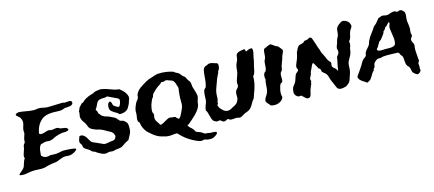

<svg xmlns="http://www.w3.org/2000/svg" viewBox="-87 -1064 3876 1713"><g transform="rotate(-15 1850.5 -208.0)"><path d="M509.8 -456.1Q483.4 -443.4 457 -443.4Q430.7 -443.4 398.4 -445.3Q389.6 -445.3 379.4 -444.3Q369.1 -443.4 360.4 -442.4Q314.5 -437.5 283.2 -407.7Q252 -377.9 237.3 -333Q232.4 -316.4 229.5 -302.7Q226.6 -289.1 242.2 -287.1Q252 -285.2 261.7 -287.1Q271.5 -289.1 281.7 -292.5Q292 -295.9 301.8 -298.8Q311.5 -301.8 321.3 -301.8Q325.2 -301.8 328.6 -299.8Q332 -297.9 335.9 -297.9Q352.5 -295.9 371.1 -300.3Q389.6 -304.7 405.3 -300.8Q408.2 -299.8 410.6 -297.4Q413.1 -294.9 418 -293Q430.7 -288.1 448.2 -286.6Q465.8 -285.2 476.6 -280.3Q481.4 -278.3 486.3 -272.9Q491.2 -267.6 491.2 -265.6Q491.2 -254.9 478.5 -252Q465.8 -249 457 -248Q449.2 -247.1 441.4 -248Q433.6 -249 425.8 -247.1Q412.1 -245.1 399.4 -241.7Q386.7 -238.3 372.1 -233.4Q355.5 -227.5 340.8 -219.2Q326.2 -210.9 308.6 -209Q295.9 -207 284.2 -209Q272.5 -210.9 258.8 -209Q253.9 -208 249.5 -206.1Q245.1 -204.1 240.2 -203.1Q231.4 -201.2 227.1 -200.7Q222.7 -200.2 220.2 -198.2Q217.8 -196.3 215.3 -192.4Q212.9 -188.5 208 -180.7Q200.2 -163.1 198.2 -143.1Q196.3 -123 194.3 -100.6Q205.1 -89.8 214.8 -83.5Q224.6 -77.1 245.1 -77.1Q255.9 -77.1 262.2 -79.6Q268.6 -82 279.3 -83Q290 -83 300.8 -81.5Q311.5 -80.1 325.2 -81.1Q353.5 -83 373 -88.4Q392.6 -93.8 420.9 -91.8Q426.8 -91.8 441.9 -90.8Q457 -89.8 472.7 -88.4Q488.3 -86.9 500.5 -84Q512.7 -81.1 512.7 -76.2Q512.7 -70.3 505.4 -64Q498 -57.6 488.8 -52.2Q479.5 -46.9 470.2 -43.5Q460.9 -40 458 -39.1Q441.4 -34.2 425.8 -36.6Q410.2 -39.1 391.6 -37.1Q377.9 -35.2 367.2 -31.2Q356.4 -27.3 345.7 -22.9Q335 -18.6 323.7 -14.2Q312.5 -9.8 297.9 -8.8Q278.3 -6.8 264.6 -4.4Q251 -2 232.4 2Q224.6 3.9 217.8 6.3Q210.9 8.8 203.1 10.7Q174.8 16.6 142.1 13.2Q109.4 9.8 71.3 13.7Q46.9 16.6 27.8 21Q8.8 25.4 -10.7 23.4Q-17.6 22.5 -23.9 22Q-30.3 21.5 -35.2 16.6Q-33.2 8.8 -26.4 2.9Q-19.5 -2.9 -12.7 -7.8Q-5.9 -13.7 0.5 -20Q6.8 -26.4 12.7 -32.2Q18.6 -40 22.5 -51.3Q26.4 -62.5 29.8 -74.2Q33.2 -85.9 37.6 -96.2Q42 -106.4 48.8 -114.3Q41 -131.8 49.3 -154.3Q57.6 -176.8 64.5 -201.2Q66.4 -207 66.4 -212.9Q66.4 -218.8 68.4 -223.6Q70.3 -233.4 77.1 -240.7Q84 -248 85.9 -255.9Q86.9 -260.7 86.4 -265.6Q85.9 -270.5 86.9 -275.4Q88.9 -290 94.2 -303.2Q99.6 -316.4 101.6 -327.1Q103.5 -335 102.1 -343.3Q100.6 -351.6 101.6 -359.4Q103.5 -378.9 109.9 -396.5Q116.2 -414.1 117.2 -427.7Q118.2 -438.5 114.3 -451.2Q110.4 -463.9 106.4 -470.7Q103.5 -475.6 97.7 -481Q91.8 -486.3 85.9 -491.2Q80.1 -496.1 75.7 -500.5Q71.3 -504.9 71.3 -508.8Q72.3 -519.5 80.1 -520Q87.9 -520.5 94.7 -526.4Q129.9 -525.4 161.6 -518.6Q193.4 -511.7 227.5 -509.8Q240.2 -507.8 253.9 -510.3Q267.6 -512.7 280.3 -513.7Q300.8 -514.6 326.7 -507.8Q352.5 -501 377.9 -502.9Q412.1 -504.9 442.4 -504.9Q472.7 -504.9 505.9 -506.8Q511.7 -502 523.4 -502.4Q535.2 -502.9 547.4 -504.4Q559.6 -505.9 569.8 -504.9Q580.1 -503.9 584 -496.1Q589.8 -482.4 582 -472.7Q574.2 -462.9 560.5 -460Q556.6 -460 549.8 -459Q543 -458 535.2 -457Q527.3 -456.1 520 -456.1Q512.7 -456.1 509.8 -456.1Z M911.1 -408.2Q919.9 -404.3 922.9 -397.9Q925.8 -391.6 927.2 -384.8Q928.7 -377.9 930.7 -371.1Q932.6 -364.3 940.4 -360.4Q942.4 -358.4 947.3 -355.5Q952.1 -352.5 958 -349.1Q963.9 -345.7 969.2 -343.3Q974.6 -340.8 977.5 -341.8Q983.4 -342.8 988.3 -350.6Q993.2 -358.4 996.6 -368.7Q1000 -378.9 1001 -389.6Q1002 -400.4 1000 -407.2Q998 -410.2 989.3 -415.5Q980.5 -420.9 975.6 -422.9Q961.9 -427.7 950.2 -434.6Q938.5 -441.4 924.8 -446.3Q918.9 -448.2 912.6 -452.6Q906.2 -457 900.4 -457Q896.5 -458 891.6 -455.6Q886.7 -453.1 881.8 -453.1Q876 -452.1 867.7 -452.6Q859.4 -453.1 850.6 -452.1Q841.8 -451.2 832.5 -449.2Q823.2 -447.3 816.4 -442.4Q803.7 -431.6 798.3 -418.5Q793 -405.3 784.2 -388.7Q782.2 -384.8 777.3 -379.9Q772.5 -375 772.5 -368.2Q772.5 -364.3 775.9 -361.3Q779.3 -358.4 781.2 -352.5Q784.2 -346.7 785.2 -340.3Q786.1 -334 788.1 -329.1Q791 -326.2 793.9 -323.7Q796.9 -321.3 798.8 -319.3Q801.8 -316.4 803.2 -312.5Q804.7 -308.6 807.6 -306.6Q812.5 -303.7 824.7 -296.4Q836.9 -289.1 847.7 -287.1Q866.2 -283.2 881.3 -274.9Q896.5 -266.6 911.1 -260.7Q921.9 -255.9 928.2 -249.5Q934.6 -243.2 939.5 -236.8Q944.3 -230.5 949.7 -224.6Q955.1 -218.8 964.8 -215.8Q969.7 -213.9 973.6 -213.9Q977.5 -213.9 982.4 -211.9Q987.3 -210 992.2 -205.6Q997.1 -201.2 1002.9 -196.3Q1006.8 -192.4 1010.3 -188Q1013.7 -183.6 1015.6 -179.7Q1018.6 -173.8 1019.5 -164.6Q1020.5 -155.3 1020.5 -149.4Q1021.5 -126 1019.5 -112.3Q1017.6 -98.6 1012.7 -86.9Q1007.8 -75.2 1000.5 -63.5Q993.2 -51.8 984.4 -33.2Q971.7 -27.3 958 -20Q944.3 -12.7 934.6 -4.9Q929.7 -1 920.9 4.9Q912.1 10.7 905.3 12.7Q891.6 17.6 872.1 18.6Q852.5 19.5 835.9 25.4Q826.2 28.3 813 26.4Q799.8 24.4 789.1 25.4Q776.4 27.3 767.6 29.8Q758.8 32.2 747.1 30.3Q733.4 28.3 716.8 20Q700.2 11.7 687.5 3.9Q682.6 2 679.7 -1.5Q676.8 -4.9 671.9 -7.8Q665 -11.7 658.2 -13.2Q651.4 -14.6 645.5 -19.5Q639.6 -24.4 634.8 -28.8Q629.9 -33.2 625 -38.1Q613.3 -45.9 599.1 -54.2Q585 -62.5 579.1 -71.3Q575.2 -76.2 574.7 -84.5Q574.2 -92.8 570.3 -100.6Q568.4 -107.4 563.5 -112.3Q558.6 -117.2 557.6 -122.1Q554.7 -135.7 560.5 -152.3Q566.4 -168.9 571.3 -180.7Q589.8 -183.6 602.1 -177.2Q614.3 -170.9 623 -160.2Q631.8 -149.4 638.7 -136.2Q645.5 -123 652.3 -113.3Q660.2 -100.6 676.8 -93.8Q693.4 -86.9 709 -80.1Q714.8 -77.1 720.2 -74.7Q725.6 -72.3 730.5 -70.3Q743.2 -65.4 752.4 -60.1Q761.7 -54.7 772.5 -53.7Q782.2 -53.7 791.5 -55.2Q800.8 -56.6 812.5 -58.6Q824.2 -62.5 835.9 -62Q847.7 -61.5 858.4 -66.4Q871.1 -71.3 873 -78.1Q875 -85 881.8 -96.7Q877.9 -115.2 873 -123Q868.2 -130.9 855.5 -141.6Q850.6 -145.5 844.2 -147.9Q837.9 -150.4 833 -153.3Q812.5 -166 788.1 -178.7Q763.7 -191.4 734.4 -196.3Q715.8 -202.1 695.8 -212.4Q675.8 -222.7 667 -240.2Q664.1 -244.1 663.6 -248Q663.1 -252 661.1 -256.8Q653.3 -276.4 639.2 -293.9Q625 -311.5 620.1 -334Q618.2 -340.8 619.1 -348.1Q620.1 -355.5 621.6 -362.3Q623 -369.1 624 -377Q625 -384.8 623 -393.6Q627 -397.5 627.9 -401.4Q628.9 -405.3 630.9 -409.2Q634.8 -415 636.2 -421.4Q637.7 -427.7 644.5 -433.6Q651.4 -439.5 655.8 -445.8Q660.2 -452.1 665 -456.1Q668 -458 671.9 -458.5Q675.8 -459 678.7 -460.9Q683.6 -463.9 687.5 -468.3Q691.4 -472.7 696.3 -476.6Q715.8 -491.2 740.2 -501.5Q764.6 -511.7 790 -517.6Q793.9 -522.5 802.7 -525.9Q811.5 -529.3 821.8 -530.8Q832 -532.2 841.8 -533.2Q851.6 -534.2 858.4 -535.2Q888.7 -531.2 906.7 -525.4Q924.8 -519.5 940.9 -513.2Q957 -506.8 975.6 -501Q994.1 -495.1 1023.4 -491.2Q1035.2 -482.4 1048.3 -470.2Q1061.5 -458 1071.3 -443.4Q1081.1 -428.7 1085.4 -412.6Q1089.8 -396.5 1083 -379.9Q1078.1 -370.1 1075.2 -357.9Q1072.3 -345.7 1066.4 -335.9Q1061.5 -328.1 1056.2 -317.4Q1050.8 -306.6 1043.9 -299.8Q1030.3 -286.1 1008.8 -280.3Q987.3 -274.4 966.8 -276.4Q960.9 -286.1 948.7 -293Q936.5 -299.8 924.3 -307.1Q912.1 -314.5 901.9 -323.7Q891.6 -333 888.7 -346.7Q885.7 -363.3 890.1 -381.8Q894.5 -400.4 911.1 -408.2Z M1527.3 -25.4Q1532.2 -7.8 1546.9 3.4Q1561.5 14.6 1572.3 29.3Q1576.2 34.2 1578.1 40Q1580.1 45.9 1585 50.8Q1592.8 55.7 1602.1 58.1Q1611.3 60.5 1622.1 65.4Q1632.8 70.3 1644 79.1Q1655.3 87.9 1668.9 89.8Q1671.9 90.8 1675.3 89.8Q1678.7 88.9 1682.6 89.8Q1689.5 90.8 1696.3 92.8Q1703.1 94.7 1711.9 94.7Q1718.8 94.7 1727.5 94.7Q1736.3 94.7 1743.7 95.7Q1751 96.7 1756.8 98.6Q1762.7 100.6 1763.7 106.4Q1764.6 111.3 1759.8 117.2Q1754.9 123 1747.6 128.4Q1740.2 133.8 1732.9 137.7Q1725.6 141.6 1721.7 143.6Q1710 148.4 1692.4 147.9Q1674.8 147.5 1661.1 144.5Q1655.3 142.6 1650.4 140.6Q1645.5 138.7 1640.6 138.7Q1634.8 137.7 1628.9 140.1Q1623 142.6 1617.2 142.6Q1607.4 143.6 1596.7 140.6Q1585.9 137.7 1577.1 133.8Q1484.4 95.7 1419.9 21.5Q1393.6 20.5 1369.6 24.4Q1345.7 28.3 1320.3 23.4Q1297.9 18.6 1276.4 12.2Q1254.9 5.9 1238.3 -3.9Q1215.8 -15.6 1196.8 -33.2Q1177.7 -50.8 1161.1 -64.5Q1146.5 -83 1135.7 -104.5Q1125 -126 1121.1 -156.2Q1104.5 -171.9 1106.9 -192.9Q1109.4 -213.9 1113.3 -239.3Q1114.3 -247.1 1113.3 -255.9Q1112.3 -264.6 1114.3 -272.5Q1117.2 -290 1124.5 -308.6Q1131.8 -327.1 1137.7 -337.9Q1141.6 -344.7 1147 -350.6Q1152.3 -356.4 1156.7 -362.8Q1161.1 -369.1 1163.6 -377Q1166 -384.8 1165 -396.5Q1177.7 -433.6 1209 -456.1Q1240.2 -478.5 1275.4 -498Q1286.1 -503.9 1298.8 -509.3Q1311.5 -514.6 1325.2 -517.6Q1338.9 -522.5 1353 -526.9Q1367.2 -531.2 1378.9 -534.2Q1383.8 -535.2 1387.7 -535.6Q1391.6 -536.1 1394.5 -536.1Q1429.7 -538.1 1463.4 -533.2Q1497.1 -528.3 1530.3 -517.6Q1539.1 -507.8 1552.7 -502Q1566.4 -496.1 1578.1 -486.3Q1583 -481.4 1587.4 -475.1Q1591.8 -468.8 1596.7 -462.9Q1601.6 -458 1607.9 -453.6Q1614.3 -449.2 1619.1 -444.3Q1624 -437.5 1626.5 -430.2Q1628.9 -422.9 1633.8 -415Q1638.7 -407.2 1644 -401.4Q1649.4 -395.5 1651.4 -389.6Q1655.3 -380.9 1655.8 -367.7Q1656.2 -354.5 1658.2 -344.7Q1660.2 -334 1664.6 -323.2Q1668.9 -312.5 1671.9 -299.8Q1674.8 -289.1 1678.2 -275.4Q1681.6 -261.7 1681.6 -251Q1680.7 -240.2 1676.8 -228.5Q1672.9 -216.8 1669.9 -206.1Q1667 -194.3 1666 -182.1Q1665 -169.9 1660.2 -160.2Q1651.4 -139.6 1637.2 -122.1Q1623 -104.5 1606.9 -88.9Q1590.8 -73.2 1573.7 -58.6Q1556.6 -43.9 1541 -30.3Q1539.1 -26.4 1533.7 -27.3Q1528.3 -28.3 1527.3 -25.4ZM1357.4 -422.9Q1344.7 -412.1 1334.5 -403.3Q1324.2 -394.5 1313.5 -382.8Q1310.5 -379.9 1307.1 -376Q1303.7 -372.1 1301.8 -368.2Q1299.8 -365.2 1298.8 -359.9Q1297.9 -354.5 1295.9 -349.6Q1293.9 -344.7 1290.5 -341.8Q1287.1 -338.9 1284.2 -334Q1281.2 -329.1 1278.3 -321.8Q1275.4 -314.5 1271.5 -305.7Q1266.6 -293.9 1263.2 -283.7Q1259.8 -273.4 1257.8 -259.8Q1255.9 -250 1254.4 -237.3Q1252.9 -224.6 1255.9 -213.9Q1256.8 -210 1258.8 -208Q1260.7 -206.1 1261.7 -202.1Q1264.6 -189.5 1261.2 -180.2Q1257.8 -170.9 1258.8 -158.2Q1260.7 -141.6 1269 -129.9Q1277.3 -118.2 1284.2 -107.4Q1287.1 -101.6 1290.5 -96.2Q1293.9 -90.8 1298.8 -88.9Q1309.6 -91.8 1320.8 -97.2Q1332 -102.5 1343.8 -110.4Q1354.5 -115.2 1366.2 -122.6Q1377.9 -129.9 1389.6 -130.9Q1393.6 -130.9 1398.4 -129.9Q1403.3 -128.9 1409.2 -127.9Q1419.9 -126 1429.7 -126Q1439.5 -126 1447.3 -119.1Q1449.2 -111.3 1456.1 -107.9Q1462.9 -104.5 1467.8 -98.6Q1479.5 -106.4 1485.8 -116.2Q1492.2 -126 1500 -142.6Q1505.9 -156.2 1514.6 -174.8Q1523.4 -193.4 1525.4 -209Q1527.3 -225.6 1526.4 -243.2Q1525.4 -260.7 1526.4 -278.3Q1527.3 -294.9 1528.8 -311.5Q1530.3 -328.1 1532.2 -343.8Q1533.2 -348.6 1534.7 -354Q1536.1 -359.4 1535.2 -364.3Q1535.2 -377 1528.3 -390.6Q1526.4 -400.4 1522.9 -410.2Q1519.5 -419.9 1515.6 -425.8Q1507.8 -440.4 1496.6 -444.8Q1485.4 -449.2 1468.8 -454.1Q1462.9 -456.1 1458 -458.5Q1453.1 -460.9 1449.2 -460.9Q1439.5 -461.9 1431.2 -458Q1422.9 -454.1 1415 -454.1Q1411.1 -454.1 1407.7 -455.6Q1404.3 -457 1399.4 -455.1Q1391.6 -444.3 1380.4 -438Q1369.1 -431.6 1357.4 -422.9Z M2190.4 -548.8Q2198.2 -546.9 2198.2 -537.6Q2198.2 -528.3 2202.1 -523.4Q2211.9 -529.3 2226.6 -535.6Q2241.2 -542 2259.8 -539.1Q2264.6 -527.3 2264.6 -517.1Q2264.6 -506.8 2262.7 -497.1Q2260.7 -487.3 2257.8 -477.1Q2254.9 -466.8 2252.9 -455.1Q2251 -435.5 2248 -424.8Q2245.1 -414.1 2241.2 -399.4Q2236.3 -383.8 2233.9 -368.7Q2231.4 -353.5 2228.5 -339.8Q2225.6 -326.2 2220.7 -314.9Q2215.8 -303.7 2206.1 -294.9Q2207 -254.9 2196.8 -213.9Q2186.5 -172.9 2172.9 -140.6Q2168.9 -131.8 2166.5 -122.1Q2164.1 -112.3 2161.1 -105.5Q2158.2 -99.6 2153.8 -94.2Q2149.4 -88.9 2144.5 -83Q2130.9 -57.6 2115.7 -35.6Q2100.6 -13.7 2073.2 -2.9Q2065.4 0 2059.1 2Q2052.7 3.9 2045.9 7.8Q2037.1 12.7 2022.9 21.5Q2008.8 30.3 1996.1 31.2Q1989.3 31.2 1980.5 28.3Q1971.7 25.4 1963.9 25.4Q1955.1 25.4 1944.8 26.9Q1934.6 28.3 1925.3 28.3Q1916 28.3 1908.2 26.4Q1900.4 24.4 1895.5 16.6Q1883.8 14.6 1874 21.5Q1864.3 28.3 1853.5 28.3Q1841.8 27.3 1833.5 19.5Q1825.2 11.7 1814.5 6.8Q1807.6 10.7 1801.8 10.3Q1795.9 9.8 1789.1 11.7Q1783.2 7.8 1777.3 6.3Q1771.5 4.9 1765.6 1Q1754.9 -7.8 1749.5 -22Q1744.1 -36.1 1740.2 -52.2Q1736.3 -68.4 1731.9 -83.5Q1727.5 -98.6 1718.8 -109.4Q1721.7 -129.9 1727.5 -147.5Q1733.4 -165 1740.2 -181.6Q1743.2 -193.4 1743.7 -207.5Q1744.1 -221.7 1744.6 -235.8Q1745.1 -250 1747.1 -264.2Q1749 -278.3 1753.9 -290Q1755.9 -294.9 1762.7 -300.3Q1769.5 -305.7 1772.5 -310.5Q1775.4 -318.4 1777.3 -328.6Q1779.3 -338.9 1781.2 -346.7Q1783.2 -359.4 1785.2 -377.9Q1787.1 -396.5 1788.1 -410.2Q1790 -435.5 1794.4 -458.5Q1798.8 -481.4 1816.4 -491.2Q1831.1 -495.1 1843.3 -502Q1855.5 -508.8 1876 -504.9Q1880.9 -503.9 1888.2 -501.5Q1895.5 -499 1901.4 -497.1Q1915 -493.2 1923.3 -490.7Q1931.6 -488.3 1933.6 -471.7Q1934.6 -466.8 1932.6 -455.6Q1930.7 -444.3 1927.7 -436.5Q1925.8 -431.6 1921.9 -427.7Q1918 -423.8 1916 -418.9Q1914.1 -416 1914.6 -412.1Q1915 -408.2 1913.1 -405.3Q1911.1 -400.4 1905.3 -389.6Q1899.4 -378.9 1897.5 -374Q1891.6 -363.3 1887.7 -351.6Q1883.8 -339.8 1878.9 -326.2Q1873 -309.6 1865.2 -289.1Q1857.4 -268.6 1852.5 -248Q1848.6 -227.5 1848.6 -209.5Q1848.6 -191.4 1845.7 -172.9Q1843.8 -165 1840.8 -158.2Q1837.9 -151.4 1839.8 -140.6Q1829.1 -129.9 1833 -119.1Q1836.9 -108.4 1844.7 -96.7Q1850.6 -90.8 1857.4 -83Q1864.3 -75.2 1873 -68.4Q1881.8 -61.5 1893.6 -58.1Q1905.3 -54.7 1919.9 -56.6Q1929.7 -58.6 1940.4 -64.5Q1951.2 -70.3 1960 -75.2Q1979.5 -83 1994.1 -95.2Q2008.8 -107.4 2015.6 -127Q2019.5 -136.7 2020 -146Q2020.5 -155.3 2020 -164.6Q2019.5 -173.8 2020 -184.1Q2020.5 -194.3 2025.4 -206.1Q2030.3 -216.8 2040 -225.6Q2049.8 -234.4 2052.7 -246.1Q2054.7 -252 2053.2 -257.3Q2051.8 -262.7 2051.8 -268.6Q2051.8 -282.2 2055.7 -295.9Q2059.6 -309.6 2064.9 -323.7Q2070.3 -337.9 2074.7 -351.6Q2079.1 -365.2 2080.1 -378.9Q2081.1 -391.6 2082 -400.4Q2083 -409.2 2084.5 -416.5Q2085.9 -423.8 2087.9 -431.2Q2089.8 -438.5 2094.7 -448.2Q2099.6 -457 2103.5 -467.3Q2107.4 -477.5 2109.4 -493.2Q2111.3 -498 2111.3 -505.4Q2111.3 -512.7 2114.3 -518.6Q2118.2 -527.3 2127 -532.7Q2135.7 -538.1 2146.5 -541Q2157.2 -543.9 2168.9 -545.4Q2180.7 -546.9 2190.4 -548.8Z M2254.9 -49.8Q2256.8 -72.3 2270 -90.3Q2283.2 -108.4 2290 -127.9Q2293.9 -140.6 2295.4 -154.8Q2296.9 -168.9 2297.4 -183.1Q2297.9 -197.3 2299.8 -211.4Q2301.8 -225.6 2306.6 -239.3Q2301.8 -248 2302.7 -258.8Q2303.7 -269.5 2303.7 -281.2Q2308.6 -288.1 2311.5 -296.9Q2314.5 -305.7 2325.2 -308.6Q2335 -330.1 2335 -353Q2335 -376 2339.8 -400.4Q2340.8 -405.3 2343.8 -409.2Q2346.7 -413.1 2348.6 -418Q2355.5 -438.5 2355.5 -461.4Q2355.5 -484.4 2363.3 -504.9Q2369.1 -506.8 2377.9 -511.2Q2386.7 -515.6 2396 -520Q2405.3 -524.4 2414.1 -527.3Q2422.9 -530.3 2429.7 -529.3Q2434.6 -527.3 2439.5 -523.9Q2444.3 -520.5 2451.2 -515.6Q2456.1 -512.7 2460.4 -508.8Q2464.8 -504.9 2469.7 -502Q2473.6 -500 2480 -498.5Q2486.3 -497.1 2488.3 -495.1Q2489.3 -494.1 2494.6 -488.3Q2500 -482.4 2505.4 -475.6Q2510.7 -468.8 2515.6 -462.4Q2520.5 -456.1 2521.5 -454.1Q2522.5 -448.2 2520.5 -440.9Q2518.6 -433.6 2515.1 -426.3Q2511.7 -418.9 2508.3 -411.6Q2504.9 -404.3 2502.9 -398.4Q2500 -387.7 2497.1 -377.4Q2494.1 -367.2 2489.3 -356.4Q2484.4 -343.8 2478.5 -327.1Q2472.7 -310.5 2470.7 -292Q2468.8 -278.3 2460.4 -271.5Q2452.1 -264.6 2449.2 -252Q2447.3 -243.2 2447.3 -233.4Q2447.3 -223.6 2447.8 -214.4Q2448.2 -205.1 2447.8 -196.3Q2447.3 -187.5 2443.4 -179.7Q2440.4 -174.8 2434.6 -172.4Q2428.7 -169.9 2424.8 -165Q2418.9 -155.3 2414.6 -140.6Q2410.2 -126 2407.2 -109.9Q2404.3 -93.8 2404.8 -77.6Q2405.3 -61.5 2410.2 -48.8Q2405.3 -33.2 2393.1 -21.5Q2380.9 -9.8 2364.3 -3.4Q2347.7 2.9 2328.6 3.4Q2309.6 3.9 2290 -2.9Q2282.2 -14.6 2271.5 -24.9Q2260.7 -35.2 2254.9 -49.8Z M2573.2 -17.6Q2552.7 -10.7 2537.1 -22.9Q2521.5 -35.2 2517.6 -51.8Q2515.6 -59.6 2517.6 -75.7Q2519.5 -91.8 2523.4 -101.6Q2527.3 -112.3 2540 -127Q2552.7 -141.6 2559.6 -160.2Q2566.4 -177.7 2570.8 -193.8Q2575.2 -210 2584 -219.7Q2590.8 -226.6 2598.6 -231.9Q2606.4 -237.3 2607.4 -246.1Q2607.4 -253.9 2603 -259.8Q2598.6 -265.6 2599.6 -275.4Q2599.6 -284.2 2605 -297.9Q2610.4 -311.5 2615.2 -322.3Q2626 -345.7 2631.8 -370.1Q2633.8 -377 2635.3 -386.2Q2636.7 -395.5 2638.7 -400.4Q2641.6 -404.3 2645 -413.1Q2648.4 -421.9 2653.3 -430.7Q2658.2 -439.5 2664.1 -446.8Q2669.9 -454.1 2676.8 -457Q2684.6 -460 2693.8 -461.4Q2703.1 -462.9 2710.9 -466.8Q2719.7 -469.7 2721.7 -473.6Q2723.6 -477.5 2731.4 -481.4Q2737.3 -483.4 2743.7 -483.4Q2750 -483.4 2756.8 -485.4Q2764.6 -488.3 2773.4 -494.1Q2782.2 -500 2793.9 -493.2Q2798.8 -490.2 2803.7 -475.6Q2808.6 -460.9 2813.5 -448.2Q2815.4 -441.4 2818.8 -431.6Q2822.3 -421.9 2825.2 -411.6Q2828.1 -401.4 2831.1 -393.1Q2834 -384.8 2835.9 -380.9Q2840.8 -371.1 2842.8 -360.4Q2844.7 -349.6 2848.6 -340.8Q2853.5 -331.1 2858.4 -322.3Q2863.3 -313.5 2868.2 -302.7Q2873 -292 2877 -282.2Q2880.9 -272.5 2886.7 -261.7Q2890.6 -253.9 2898.4 -247.6Q2906.2 -241.2 2908.2 -233.4Q2911.1 -225.6 2908.2 -216.3Q2905.3 -207 2907.2 -199.2Q2910.2 -188.5 2919.9 -181.6Q2929.7 -174.8 2937.5 -167Q2942.4 -161.1 2943.4 -155.3Q2944.3 -149.4 2952.1 -147.5Q2954.1 -166 2956.5 -179.7Q2959 -193.4 2961.9 -206.5Q2964.8 -219.7 2967.8 -233.9Q2970.7 -248 2972.7 -265.6Q2982.4 -278.3 2990.2 -289.6Q2998 -300.8 2997.1 -319.3Q2996.1 -325.2 2993.7 -331.1Q2991.2 -336.9 2992.2 -343.8Q2993.2 -353.5 2996.1 -361.3Q2999 -369.1 3003.9 -380.9Q3006.8 -388.7 3008.8 -397Q3010.7 -405.3 3013.7 -415Q3016.6 -422.9 3019 -427.7Q3021.5 -432.6 3024.4 -437Q3027.3 -441.4 3029.3 -446.8Q3031.2 -452.1 3033.2 -462.9Q3036.1 -479.5 3036.1 -491.2Q3036.1 -502.9 3041 -514.6Q3048.8 -532.2 3065.9 -544.4Q3083 -556.6 3098.6 -564.5Q3126 -563.5 3143.6 -550.3Q3161.1 -537.1 3166 -518.6Q3172.9 -501 3165 -489.7Q3157.2 -478.5 3149.4 -464.8Q3144.5 -456.1 3142.1 -448.2Q3139.6 -440.4 3138.2 -433.1Q3136.7 -425.8 3135.3 -418Q3133.8 -410.2 3129.9 -400.4Q3127 -390.6 3121.1 -384.3Q3115.2 -377.9 3113.3 -371.1Q3116.2 -357.4 3115.7 -348.6Q3115.2 -339.8 3112.8 -332.5Q3110.4 -325.2 3107.9 -317.9Q3105.5 -310.5 3103.5 -301.8Q3101.6 -294.9 3101.6 -288.1Q3101.6 -281.2 3099.6 -275.4Q3096.7 -263.7 3091.8 -253.9Q3086.9 -244.1 3082 -235.4Q3075.2 -220.7 3066.9 -208Q3058.6 -195.3 3056.6 -173.8Q3055.7 -160.2 3055.2 -149.9Q3054.7 -139.6 3054.2 -130.9Q3053.7 -122.1 3051.3 -112.3Q3048.8 -102.5 3044.9 -88.9Q3043 -81.1 3039.6 -73.7Q3036.1 -66.4 3034.2 -58.6Q3028.3 -33.2 3017.6 -20Q3006.8 -6.8 2985.4 6.8Q2973.6 9.8 2961.9 12.7Q2950.2 15.6 2939 15.6Q2927.7 15.6 2918 12.2Q2908.2 8.8 2901.4 -2Q2896.5 -9.8 2891.1 -24.9Q2885.7 -40 2878.9 -54.7Q2876 -61.5 2872.6 -67.9Q2869.1 -74.2 2867.2 -81.1Q2862.3 -91.8 2860.8 -99.6Q2859.4 -107.4 2854.5 -121.1Q2847.7 -142.6 2833 -153.3Q2818.4 -164.1 2807.6 -176.8Q2806.6 -186.5 2804.7 -194.3Q2802.7 -202.1 2795.9 -207Q2793.9 -209 2791 -209.5Q2788.1 -210 2786.1 -212.9Q2783.2 -216.8 2782.2 -222.2Q2781.2 -227.5 2778.3 -230.5Q2776.4 -232.4 2772.5 -239.3Q2768.6 -246.1 2765.1 -252.9Q2761.7 -259.8 2757.8 -265.1Q2753.9 -270.5 2752 -269.5Q2747.1 -269.5 2742.7 -261.7Q2738.3 -253.9 2733.9 -244.1Q2729.5 -234.4 2725.6 -225.1Q2721.7 -215.8 2718.8 -211.9Q2713.9 -205.1 2711.4 -191.9Q2709 -178.7 2705.1 -170.9Q2698.2 -159.2 2692.9 -147.5Q2687.5 -135.7 2695.3 -122.1Q2695.3 -115.2 2691.9 -110.8Q2688.5 -106.4 2690.4 -96.7Q2684.6 -85.9 2679.2 -72.3Q2673.8 -58.6 2668 -42Q2665 -32.2 2663.1 -22Q2661.1 -11.7 2658.2 -2.4Q2655.3 6.8 2649.9 13.7Q2644.5 20.5 2635.7 21.5Q2624 23.4 2616.2 18.6Q2608.4 13.7 2601.6 7.3Q2594.7 1 2587.9 -6.3Q2581.1 -13.7 2573.2 -17.6Z M3362.3 -445.3Q3380.9 -458 3394.5 -474.6Q3408.2 -491.2 3420.9 -507.8Q3428.7 -506.8 3434.6 -510.7Q3440.4 -514.6 3447.3 -516.6Q3460.9 -520.5 3475.1 -516.1Q3489.3 -511.7 3502.9 -512.7Q3519.5 -514.6 3534.7 -521.5Q3549.8 -528.3 3570.3 -528.3Q3577.1 -528.3 3583 -523.9Q3588.9 -519.5 3594.7 -518.6Q3602.5 -516.6 3608.9 -520.5Q3615.2 -524.4 3623 -524.4Q3636.7 -524.4 3644 -515.6Q3651.4 -506.8 3661.1 -498Q3666 -475.6 3662.1 -454.1Q3658.2 -432.6 3660.2 -410.2Q3662.1 -395.5 3664.6 -381.8Q3667 -368.2 3667 -353.5Q3668 -340.8 3665.5 -326.7Q3663.1 -312.5 3664.1 -298.8Q3665 -293.9 3667 -289.1Q3668.9 -284.2 3668 -279.3Q3666 -268.6 3659.2 -262.7Q3652.3 -256.8 3651.4 -247.1Q3649.4 -232.4 3657.7 -219.7Q3666 -207 3668 -193.4Q3668.9 -187.5 3667 -180.7Q3665 -173.8 3665 -168Q3663.1 -146.5 3665.5 -120.1Q3668 -93.8 3668.9 -71.3Q3668.9 -63.5 3670.4 -55.7Q3671.9 -47.9 3669.9 -43Q3668.9 -38.1 3665.5 -35.2Q3662.1 -32.2 3660.2 -28.3Q3659.2 -23.4 3660.6 -14.6Q3662.1 -5.9 3662.1 2Q3662.1 8.8 3661.1 15.1Q3660.2 21.5 3660.2 26.4Q3661.1 29.3 3662.6 32.7Q3664.1 36.1 3663.1 39.1Q3661.1 47.9 3649.9 58.1Q3638.7 68.4 3627 67.4Q3621.1 66.4 3609.9 58.1Q3598.6 49.8 3593.8 44.9Q3585 34.2 3583 17.6Q3581.1 1 3574.2 -12.7Q3571.3 -17.6 3565.9 -22Q3560.5 -26.4 3556.6 -32.2Q3550.8 -43 3548.8 -54.2Q3546.9 -65.4 3546.4 -76.7Q3545.9 -87.9 3544.9 -99.1Q3543.9 -110.4 3540 -122.1Q3538.1 -126 3534.2 -128.9Q3530.3 -131.8 3527.3 -136.7Q3521.5 -146.5 3519.5 -153.3Q3517.6 -160.2 3506.8 -164.1Q3472.7 -164.1 3438 -166Q3403.3 -168 3370.1 -164.1Q3362.3 -163.1 3356.4 -160.6Q3350.6 -158.2 3342.8 -157.2Q3338.9 -157.2 3335 -158.2Q3331.1 -159.2 3328.1 -159.2Q3314.5 -157.2 3301.8 -147Q3289.1 -136.7 3282.2 -127Q3278.3 -121.1 3277.8 -112.8Q3277.3 -104.5 3274.4 -96.7Q3271.5 -88.9 3264.6 -82.5Q3257.8 -76.2 3259.8 -66.4Q3249 -58.6 3241.7 -46.9Q3234.4 -35.2 3227.5 -22.9Q3220.7 -10.7 3212.4 0Q3204.1 10.7 3192.4 15.6Q3187.5 17.6 3183.1 20.5Q3178.7 23.4 3173.8 23.4Q3168.9 22.5 3168.5 20.5Q3168 18.6 3162.1 14.6Q3156.2 10.7 3147.9 5.9Q3139.6 1 3131.8 -4.9Q3124 -10.7 3117.7 -17.1Q3111.3 -23.4 3108.4 -29.3Q3100.6 -45.9 3105.5 -53.2Q3110.4 -60.5 3118.2 -71.3Q3128.9 -86.9 3142.6 -106.4Q3156.2 -126 3167 -143.6Q3172.9 -153.3 3177.2 -162.1Q3181.6 -170.9 3188.5 -178.7Q3196.3 -189.5 3208.5 -196.3Q3220.7 -203.1 3225.6 -213.9Q3227.5 -218.8 3227.5 -224.1Q3227.5 -229.5 3229.5 -235.4Q3237.3 -254.9 3253.9 -270.5Q3270.5 -286.1 3279.3 -305.7Q3281.2 -310.5 3281.7 -314.9Q3282.2 -319.3 3284.2 -324.2Q3299.8 -360.4 3322.8 -388.7Q3345.7 -417 3362.3 -445.3ZM3499 -448.2Q3487.3 -439.5 3479 -428.2Q3470.7 -417 3457 -411.1Q3453.1 -402.3 3447.8 -394.5Q3442.4 -386.7 3433.6 -381.8Q3430.7 -366.2 3421.9 -355Q3413.1 -343.8 3405.3 -333Q3401.4 -329.1 3398.4 -324.7Q3395.5 -320.3 3391.6 -315.4Q3386.7 -310.5 3381.8 -308.1Q3377 -305.7 3373 -301.8Q3367.2 -293.9 3360.4 -280.3Q3353.5 -266.6 3347.7 -257.8Q3342.8 -252.9 3337.9 -248Q3333 -243.2 3335 -235.4Q3337.9 -227.5 3346.7 -225.1Q3355.5 -222.7 3366.7 -222.2Q3377.9 -221.7 3388.7 -222.7Q3399.4 -223.6 3406.2 -223.6Q3419.9 -223.6 3434.1 -223.1Q3448.2 -222.7 3461.4 -223.6Q3474.6 -224.6 3484.9 -228.5Q3495.1 -232.4 3501 -240.2Q3510.7 -271.5 3505.9 -303.2Q3501 -335 3497.1 -366.2Q3495.1 -375 3494.1 -385.7Q3493.2 -396.5 3494.1 -405.3Q3495.1 -415 3500.5 -424.3Q3505.9 -433.6 3502 -446.3Z"/></g></svg>

Font: Trade Winds
Style: Regular
Weight: 400
Designer: Squid
Foundry: Font Diner, Inc DBA Sideshow
Version: Version 1.000